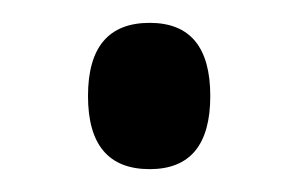

<svg xmlns="http://www.w3.org/2000/svg" viewBox="-20 -436 266 168"><path d="M57 -352Q57 -288 111 -288Q164 -288 164 -352Q164 -416 111 -416Q57 -416 57 -352Z"/></svg>

Font: Noto Sans Display Condensed
Style: Regular
Weight: 400
Width: 3
Designer: Monotype Design Team
Foundry: Monotype Imaging Inc.
Version: Version 1.900